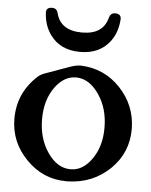

<svg xmlns="http://www.w3.org/2000/svg" viewBox="-53 -756 646 822"><g transform="rotate(5 270.5 -345.0)"><path d="M282.2 -476.6Q383.3 -472.7 452.1 -399.9Q521 -327.1 522.5 -227.1V-224.1Q522.5 -123 450.7 -52.7Q377 19 270 22H262.2Q162.6 22 90.8 -51.3Q18.1 -125 18.1 -225.6V-227.1Q18.6 -337.4 101.6 -413.1Q112.8 -423.3 132.3 -430.2Q151.9 -437 188 -450.2Q209.5 -458 235.4 -467.3Q262.2 -476.6 280.3 -476.6ZM271 -424.3H265.6Q215.3 -424.3 177.7 -374Q136.2 -317.9 136.2 -234.9Q136.2 -151.9 176.5 -92.5Q216.8 -33.2 271 -30.8H277.3Q327.1 -30.8 364.3 -81.1Q405.8 -136.7 405.8 -219.7Q405.8 -302.7 365.2 -362.1Q324.7 -421.4 271 -424.3ZM273.4 -534.7Q188 -534.7 145 -594.2Q115.7 -633.3 112.8 -689.5V-690.9Q112.8 -712.4 137.7 -712.4Q158.2 -712.4 163.1 -691.4Q181.6 -618.7 272.5 -618.2H274.9Q364.7 -618.2 383.3 -691.4Q389.2 -712.4 408.7 -712.4Q434.1 -712.4 434.1 -690.4V-689.5Q430.7 -633.3 401.9 -594.2Q357.4 -534.7 273.4 -534.7Z"/></g></svg>

Font: Caudex
Style: Bold
Weight: 700
Version: Version 1.01